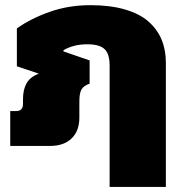

<svg xmlns="http://www.w3.org/2000/svg" viewBox="-20 -570 708 750"><path d="M408.2 160.2V-314Q408.2 -359.4 388.4 -378.2Q368.7 -397 320.8 -397Q268.1 -397 228 -374V-369.1L330.1 -334V-243.2Q306.2 -234.9 298.1 -220.2Q290 -205.6 290 -174.8V-110.8Q290 -58.6 259.8 -29.3Q229.5 0 175.8 0H20V-136.2H43Q69.8 -136.2 69.8 -164.1V-182.1Q69.8 -219.7 83.7 -244.6Q97.7 -269.5 131.8 -282.2L45.9 -311V-459Q100.1 -497.6 174.1 -523.7Q248 -549.8 333 -549.8Q410.6 -549.8 468.3 -533Q525.9 -516.1 560.3 -485.6Q594.7 -455.1 611.3 -415Q627.9 -375 627.9 -325.2V160.2Z"/></svg>

Font: Kanit ExtraBold
Style: Regular
Weight: 800
Designer: Katatrad Team
Foundry: CadsonDemak
Version: Version 1.000;PS 001.000;hotconv 1.0.88;makeotf.lib2.5.64775